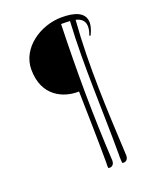

<svg xmlns="http://www.w3.org/2000/svg" viewBox="-124 -735 614 776"><g transform="rotate(-20 183.5 -347.0)"><path d="M264 -640C253 -449 265 -255 265 -64C264 -63 266 -31 266 -30C266 -29 269 -28 272 -28C286 -28 292 -40 292 -51C282 -252 272 -445 287 -637C309 -632 325 -620 325 -594C325 -583 322 -570 317 -558L322 -556C332 -576 337 -595 337 -607C337 -654 289 -666 237 -666C146 -666 50 -602 50 -509C50 -392 137 -360 193 -360H201C203 -255 206 -151 206 -48C205 -47 206 -31 206 -30C206 -29 209 -28 212 -28C226 -28 232 -40 232 -51C221 -255 220 -430 226 -641C239 -641 252 -641 264 -640Z"/></g></svg>

Font: Stalemate
Style: Regular
Weight: 400
Designer: Astigmatic (AOETI)
Foundry: Astigmatic (AOETI)
Version: Version 001.000